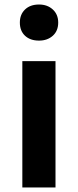

<svg xmlns="http://www.w3.org/2000/svg" viewBox="-20 -831 344 851"><path d="M79 0V-560H226V0ZM153 -651Q114 -651 91 -672.5Q68 -694 68 -731Q68 -767 91 -789Q114 -811 153 -811Q190 -811 214 -789Q238 -767 238 -731Q238 -694 214 -672.5Q190 -651 153 -651Z"/></svg>

Font: Noto Sans KR Thin
Style: Bold
Weight: 700
Version: Version 2.004-H2;hotconv 1.0.118;makeotfexe 2.5.65603